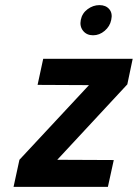

<svg xmlns="http://www.w3.org/2000/svg" viewBox="-20 -731 539 751"><path d="M369 -711Q344 -711 322.5 -695Q301 -679 296 -653Q291 -628 305 -610.5Q319 -593 344 -593Q369 -593 389.5 -610.5Q410 -628 415 -653Q421 -679 407.5 -695Q394 -711 369 -711ZM499 -501H149L127 -399L328 -398L56 -106L33 0H402L425 -105L204 -106L478 -401Z"/></svg>

Font: Advent Pro
Style: Italic
Weight: 400
Italic angle: -12°
Designer: VivaRado, Andreas Kalpakidis
Foundry: VivaRado, Andreas Kalpakidis
Version: Version 3.000